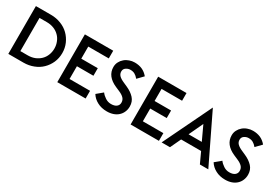

<svg xmlns="http://www.w3.org/2000/svg" viewBox="31 -1590 3512 2470"><g transform="rotate(30 1786.5 -355.0)"><path d="M313.5 -108.4Q370.1 -108.4 417 -127Q463.9 -146.5 497.1 -178.7Q531.2 -211.9 548.8 -256.8Q567.4 -301.8 567.4 -355.5Q567.4 -407.2 548.8 -452.1Q531.2 -498 497.1 -531.2Q463.9 -564.5 417 -583Q370.1 -601.6 313.5 -601.6Q276.4 -601.6 204.1 -601.6Q204.1 -478.5 204.1 -108.4Q231.4 -108.4 313.5 -108.4ZM87.9 -710Q144.5 -710 313.5 -710Q391.6 -710 460.9 -682.6Q529.3 -656.2 578.1 -608.4Q627.9 -559.6 656.2 -495.1Q684.6 -429.7 684.6 -355.5Q684.6 -280.3 656.2 -214.8Q627.9 -150.4 578.1 -101.6Q529.3 -53.7 460.9 -27.3Q391.6 0 313.5 0Q238.3 0 87.9 0Q87.9 -177.7 87.9 -710Z M815.4 -710Q920.9 -710 1236.3 -710Q1236.3 -681.6 1236.3 -595.7Q1160.2 -595.7 931.6 -595.7Q931.6 -550.8 931.6 -416Q993.2 -416 1176.8 -416Q1176.8 -387.7 1176.8 -303.7Q1115.2 -303.7 931.6 -303.7Q931.6 -256.8 931.6 -114.3Q1007.8 -114.3 1236.3 -114.3Q1236.3 -85.9 1236.3 0Q1130.9 0 815.4 0Q815.4 -177.7 815.4 -710Z M1553.7 7.8Q1472.7 7.8 1411.1 -25.4Q1349.6 -57.6 1315.4 -113.3Q1344.7 -137.7 1403.3 -186.5Q1427.7 -153.3 1466.8 -127.9Q1505.9 -101.6 1552.7 -101.6Q1605.5 -101.6 1633.8 -124Q1662.1 -146.5 1662.1 -183.6Q1662.1 -223.6 1636.7 -250Q1612.3 -276.4 1559.6 -298.8Q1540 -306.6 1502.9 -323.2Q1342.8 -392.6 1342.8 -530.3Q1342.8 -573.2 1361.3 -607.4Q1378.9 -641.6 1408.2 -666Q1437.5 -691.4 1475.6 -704.1Q1512.7 -717.8 1553.7 -717.8Q1616.2 -717.8 1665 -696.3Q1713.9 -674.8 1752.9 -627.9Q1726.6 -600.6 1672.9 -544.9Q1645.5 -578.1 1618.2 -592.8Q1590.8 -608.4 1552.7 -608.4Q1517.6 -608.4 1488.3 -587.9Q1459 -568.4 1459 -531.2Q1459 -496.1 1483.4 -470.7Q1507.8 -445.3 1562.5 -421.9Q1580.1 -414.1 1617.2 -397.5Q1690.4 -365.2 1735.4 -316.4Q1780.3 -267.6 1780.3 -194.3Q1780.3 -149.4 1763.7 -112.3Q1748 -75.2 1717.8 -47.9Q1689.5 -21.5 1647.5 -6.8Q1605.5 7.8 1553.7 7.8Z M1904.3 -710Q2009.8 -710 2325.2 -710Q2325.2 -681.6 2325.2 -595.7Q2249 -595.7 2020.5 -595.7Q2020.5 -550.8 2020.5 -416Q2082 -416 2265.6 -416Q2265.6 -387.7 2265.6 -303.7Q2204.1 -303.7 2020.5 -303.7Q2020.5 -256.8 2020.5 -114.3Q2096.7 -114.3 2325.2 -114.3Q2325.2 -85.9 2325.2 0Q2219.7 0 1904.3 0Q1904.3 -177.7 1904.3 -710Z M2711.9 -717.8Q2798.8 -538.1 3058.6 0Q3027.3 0 2933.6 0Q2915 -39.1 2860.4 -158.2Q2786.1 -158.2 2563.5 -158.2Q2544.9 -118.2 2489.3 0Q2458 0 2365.2 0Q2452.1 -179.7 2711.9 -717.8ZM2613.3 -263.7Q2662.1 -263.7 2809.6 -263.7Q2785.2 -316.4 2711.9 -473.6Q2687.5 -421.9 2613.3 -263.7Z M3310.5 7.8Q3229.5 7.8 3168 -25.4Q3106.4 -57.6 3072.3 -113.3Q3101.6 -137.7 3160.2 -186.5Q3184.6 -153.3 3223.6 -127.9Q3262.7 -101.6 3309.6 -101.6Q3362.3 -101.6 3390.6 -124Q3418.9 -146.5 3418.9 -183.6Q3418.9 -223.6 3393.6 -250Q3369.1 -276.4 3316.4 -298.8Q3296.9 -306.6 3259.8 -323.2Q3099.6 -392.6 3099.6 -530.3Q3099.6 -573.2 3118.2 -607.4Q3135.7 -641.6 3165 -666Q3194.3 -691.4 3232.4 -704.1Q3269.5 -717.8 3310.5 -717.8Q3373 -717.8 3421.9 -696.3Q3470.7 -674.8 3509.8 -627.9Q3483.4 -600.6 3429.7 -544.9Q3402.3 -578.1 3375 -592.8Q3347.7 -608.4 3309.6 -608.4Q3274.4 -608.4 3245.1 -587.9Q3215.8 -568.4 3215.8 -531.2Q3215.8 -496.1 3240.2 -470.7Q3264.6 -445.3 3319.3 -421.9Q3336.9 -414.1 3374 -397.5Q3447.3 -365.2 3492.2 -316.4Q3537.1 -267.6 3537.1 -194.3Q3537.1 -149.4 3520.5 -112.3Q3504.9 -75.2 3474.6 -47.9Q3446.3 -21.5 3404.3 -6.8Q3362.3 7.8 3310.5 7.8Z"/></g></svg>

Font: SSportsD
Style: Medium
Weight: 400
Designer: Swiss Typefaces
Version: Version 1.000